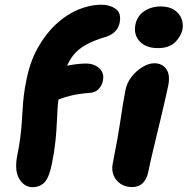

<svg xmlns="http://www.w3.org/2000/svg" viewBox="-20 -780 792 811"><path d="M117 10.6Q82.6 10.6 61.3 -24.5Q40 -59.6 53.2 -125.2Q61.6 -166.2 65.7 -199.2Q69.8 -232.2 71.9 -261.6Q74 -291 75.6 -318.9Q77.2 -346.8 80.7 -377.1Q84.2 -407.4 91.8 -443Q106.8 -519.4 139.7 -578.1Q172.6 -636.8 216.2 -677.4Q259.8 -718 309.6 -739Q359.4 -760 408.6 -760Q443.8 -760 468.5 -742.7Q493.2 -725.4 485.6 -685Q481 -662 466.2 -647Q451.4 -632 428.6 -624.8Q376.2 -609.4 343 -590.8Q309.8 -572.2 289 -546Q268.2 -519.8 255.7 -482.6Q243.2 -445.4 232 -391.2Q225.6 -360 223.5 -328.5Q221.4 -297 220 -261.6Q218.6 -226.2 214.3 -184.1Q210 -142 199.4 -89Q187.8 -30.4 168.1 -9.9Q148.4 10.6 117 10.6ZM175.6 -343Q148 -343 129.9 -358.1Q111.8 -373.2 116.4 -397.6Q123.2 -428.2 146.2 -451.8Q169.2 -475.4 203 -486.6Q245.6 -499.8 280.5 -505.7Q315.4 -511.6 344.8 -511.6Q364.6 -511.6 382.3 -503.3Q400 -495 409.8 -478.6Q419.6 -462.2 414.6 -438.8Q410.8 -419 396.8 -404.1Q382.8 -389.2 359 -387.6Q314.4 -384.4 283.9 -377.1Q253.4 -369.8 233.5 -362.1Q213.6 -354.4 200 -348.7Q186.4 -343 175.6 -343ZM537.8 10.2Q509.8 10.2 489.1 -3.6Q468.4 -17.4 459.5 -40.4Q450.6 -63.4 456.2 -89Q469 -153.8 476.9 -198.6Q484.8 -243.4 489.6 -276.4Q494.4 -309.4 499 -338.5Q503.6 -367.6 510 -400Q516 -430.4 535.9 -455.8Q555.8 -481.2 582.1 -497Q608.4 -512.8 632.2 -512.8Q663.8 -512.8 681.5 -489.4Q699.2 -466 691.2 -421Q687 -401.2 678.8 -364.7Q670.6 -328.2 659.9 -283.4Q649.2 -238.6 638.4 -194.2Q627.6 -149.8 618.9 -112.3Q610.2 -74.8 606 -53Q600 -23.2 582.9 -6.5Q565.8 10.2 537.8 10.2ZM647 -576.8Q595.8 -576.8 569.7 -605.6Q543.6 -634.4 552 -676.2Q559.4 -712.8 589.4 -732.8Q619.4 -752.8 658.6 -752.8Q694.4 -752.8 716.5 -737.8Q738.6 -722.8 746.8 -700.9Q755 -679 751 -656.8Q745.6 -628 720.5 -602.4Q695.4 -576.8 647 -576.8Z"/></svg>

Font: Shantell Sans Light
Style: Italic
Weight: 300
Italic angle: -11°
Designer: Stephen Nixon, Anya Danilova, Shantell Martin
Foundry: Arrow Type
Version: Version 1.008;[ac192a2d6]